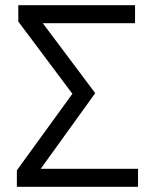

<svg xmlns="http://www.w3.org/2000/svg" viewBox="-20 -720 603 740"><path d="M45 0V-63.5L259 -358.5L50.5 -637V-700H500.5V-630.5H145L347 -361L137 -69.5H512V0Z"/></svg>

Font: Geologica Cursive ExtraLight
Style: Regular
Weight: 250
Designer: Sindre Bremnes, Frode Helland
Foundry: Monokrom Skriftforlag AS
Version: Version 1.010;gftools[0.9.28]